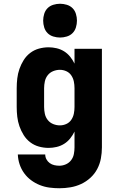

<svg xmlns="http://www.w3.org/2000/svg" viewBox="-20 -780 640 1023"><path d="M296 223Q270 223 243.5 219.5Q217 216 192 206Q167 196 145.5 180Q124 164 108.5 142.5Q93 121 84.5 95.5Q76 70 75 43H221Q221 57 227.5 69Q234 81 245 89Q256 97 269.5 100Q283 103 296 103Q314 103 331 95.5Q348 88 359 73.5Q370 59 373.5 41Q377 23 377 5V-79Q368 -60 354 -42.5Q340 -25 321.5 -13.5Q303 -2 281.5 3Q260 8 239 8Q213 8 187.5 1Q162 -6 141 -22Q120 -38 106 -60.5Q92 -83 83.5 -107.5Q75 -132 72 -158Q69 -184 69 -210V-310Q69 -336 72 -362Q75 -388 83.5 -412.5Q92 -437 106 -459.5Q120 -482 141 -498Q162 -514 187.5 -521Q213 -528 239 -528Q260 -528 281.5 -523Q303 -518 321.5 -506.5Q340 -495 354 -477.5Q368 -460 377 -441V-520H523V5Q523 35 517.5 64.5Q512 94 498 120.5Q484 147 461.5 167.5Q439 188 412 200.5Q385 213 355.5 218Q326 223 296 223ZM299 -112Q317 -112 333.5 -119.5Q350 -127 360 -142Q370 -157 373.5 -174.5Q377 -192 377 -210V-310Q377 -328 373.5 -345.5Q370 -363 360 -378Q350 -393 333.5 -400.5Q317 -408 299 -408Q281 -408 263.5 -401Q246 -394 234.5 -379.5Q223 -365 219 -346.5Q215 -328 215 -310V-210Q215 -192 219 -173.5Q223 -155 234.5 -140.5Q246 -126 263.5 -119Q281 -112 299 -112ZM300 -580Q282 -580 264 -585.5Q246 -591 233.5 -603.5Q221 -616 215.5 -634Q210 -652 210 -670Q210 -688 215.5 -706Q221 -724 233.5 -736.5Q246 -749 264 -754.5Q282 -760 300 -760Q318 -760 336 -754.5Q354 -749 366.5 -736.5Q379 -724 384.5 -706Q390 -688 390 -670Q390 -652 384.5 -634Q379 -616 366.5 -603.5Q354 -591 336 -585.5Q318 -580 300 -580Z"/></svg>

Font: Iosevka Custom Heavy Extended
Style: Regular
Weight: 900
Width: 7
Monospace: yes
Designer: Belleve Invis
Foundry: Belleve Invis
Version: Version 11.2.4; ttfautohint (v1.8.4)